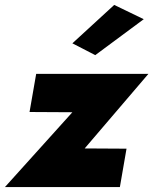

<svg xmlns="http://www.w3.org/2000/svg" viewBox="-37 -760 623 780"><path d="M257 -304 -17 0H450L477 -156L307 -157L566 -460H110L83 -305ZM547 -682 427 -740 257 -584 350 -536Z"/></svg>

Font: Jost ExtraBold
Style: Italic
Weight: 800
Italic angle: -5°
Version: Version 3.710